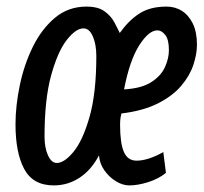

<svg xmlns="http://www.w3.org/2000/svg" viewBox="-20 -550 617 582"><path d="M143 12Q80 12 53.5 -37.5Q27 -87 27 -173Q27 -229 40 -291.5Q53 -354 79.5 -408Q106 -462 146.5 -496Q187 -530 242 -530Q277 -530 296.5 -516Q316 -502 326 -483.5Q336 -465 343 -450Q370 -488 402.5 -509Q435 -530 485 -530Q511 -530 531.5 -517Q552 -504 564.5 -478.5Q577 -453 577 -414Q577 -386 566 -353Q555 -320 529 -289.5Q503 -259 458.5 -236.5Q414 -214 348 -206Q347 -202 345.5 -194Q344 -186 344 -172Q344 -116 355.5 -89.5Q367 -63 394 -63Q411 -63 431.5 -69.5Q452 -76 475 -89L483 -26Q461 -8 429.5 2Q398 12 372 12Q352 12 331.5 -0.5Q311 -13 296.5 -33.5Q282 -54 280 -79Q257 -35 221.5 -11.5Q186 12 143 12ZM152 -56Q175 -56 203 -90Q231 -124 251.5 -196Q272 -268 272 -380Q272 -415 261.5 -439.5Q251 -464 233 -464Q210 -464 182.5 -429Q155 -394 135 -321.5Q115 -249 115 -136Q115 -102 125.5 -79Q136 -56 152 -56ZM356 -279Q409 -282 438.5 -301Q468 -320 480 -346.5Q492 -373 492 -398Q492 -430 481 -444Q470 -458 457 -458Q431 -458 402 -412.5Q373 -367 356 -279Z"/></svg>

Font: Ubuntu Sans Mono
Style: Italic
Weight: 400
Italic angle: -13.5°
Monospace: yes
Designer: Dalton Maag Ltd
Foundry: Dalton Maag Ltd
Version: Version 1.006